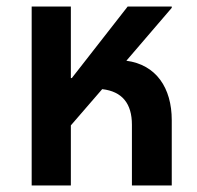

<svg xmlns="http://www.w3.org/2000/svg" viewBox="-20 -568 604 588"><path d="M197 -184 293 -295C354 -288 384 -251 384 -186V0H506V-200C506 -299 458 -370 367 -382L506 -544V-548H371L200 -329H197V-548H77V0H197Z"/></svg>

Font: Noto Sans Thai SemiCondensed Semi
Style: Regular
Weight: 600
Width: 4
Designer: Monotype Design Team
Foundry: Monotype Imaging Inc.
Version: Version 1.901